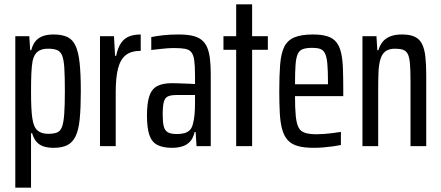

<svg xmlns="http://www.w3.org/2000/svg" viewBox="-20 -678 2046 891"><path d="M51 193V-510H116L120 -445H125Q133 -475 148 -490.5Q163 -506 183.5 -512Q204 -518 228 -518Q267 -518 292 -506.5Q317 -495 330.5 -466Q344 -437 349.5 -386Q355 -335 355 -255Q355 -178 350 -126.5Q345 -75 331 -46Q317 -17 292.5 -4.5Q268 8 229 8Q201 8 181 1Q161 -6 148.5 -21Q136 -36 129 -60H124V193ZM204 -57Q229 -57 244.5 -63Q260 -69 267.5 -88.5Q275 -108 278 -148Q281 -188 281 -255Q281 -323 278.5 -362.5Q276 -402 268 -421Q260 -440 244 -446Q228 -452 203 -452Q173 -452 155.5 -439Q138 -426 131 -394Q127 -370 125.5 -337Q124 -304 124 -250Q124 -210 125.5 -179Q127 -148 130 -129Q136 -88 154 -72.5Q172 -57 204 -57Z M444 0V-510H509L514 -419H519Q527 -458 542.5 -479.5Q558 -501 580.5 -509.5Q603 -518 633 -518V-442Q589 -442 564 -422.5Q539 -403 528 -361Q517 -319 517 -252V0Z M779 8Q736 8 710 -5.5Q684 -19 673 -52Q662 -85 662 -142Q662 -199 673 -232Q684 -265 709.5 -278.5Q735 -292 778 -292Q789 -292 802 -291.5Q815 -291 829 -290.5Q843 -290 857.5 -289.5Q872 -289 885 -288V-329Q885 -372 881.5 -397.5Q878 -423 868 -435.5Q858 -448 839 -451.5Q820 -455 788 -455Q770 -455 752 -453.5Q734 -452 716.5 -450Q699 -448 682 -446V-506Q706 -511 738 -514.5Q770 -518 809 -518Q845 -518 871 -512.5Q897 -507 914 -494Q931 -481 940.5 -460Q950 -439 954 -407.5Q958 -376 958 -333V0H892L888 -65H883Q876 -35 860.5 -19.5Q845 -4 824 2Q803 8 779 8ZM801 -56Q818 -56 833 -59.5Q848 -63 859 -72.5Q870 -82 875 -102Q881 -124 883 -148Q885 -172 885 -202V-237H799Q773 -237 759 -230.5Q745 -224 740 -204Q735 -184 735 -146Q735 -111 740 -91.5Q745 -72 759 -64Q773 -56 801 -56Z M1076 0V-447H1017V-510H1076V-658H1150V-510H1223V-447H1150V0Z M1435 8Q1391 8 1361.5 -0.5Q1332 -9 1315 -28Q1298 -47 1289.5 -77.5Q1281 -108 1278.5 -152Q1276 -196 1276 -254Q1276 -327 1280 -378Q1284 -429 1298.5 -459.5Q1313 -490 1345 -504Q1377 -518 1432 -518Q1473 -518 1499.5 -509.5Q1526 -501 1541 -482Q1556 -463 1563 -432.5Q1570 -402 1571.5 -358Q1573 -314 1573 -255V-232H1349Q1349 -175 1352.5 -140Q1356 -105 1365.5 -86.5Q1375 -68 1395.5 -61.5Q1416 -55 1450 -55Q1466 -55 1485.5 -56.5Q1505 -58 1525 -60.5Q1545 -63 1562 -66V-5Q1548 -2 1526.5 1Q1505 4 1481.5 6Q1458 8 1435 8ZM1502 -266V-296Q1502 -351 1499 -383Q1496 -415 1488 -430.5Q1480 -446 1466 -451Q1452 -456 1429 -456Q1403 -456 1386.5 -450.5Q1370 -445 1362 -428Q1354 -411 1351.5 -377Q1349 -343 1349 -287H1522Z M1662 0V-510H1727L1731 -445H1736Q1743 -469 1756.5 -485Q1770 -501 1792 -509.5Q1814 -518 1845 -518Q1882 -518 1904.5 -507.5Q1927 -497 1938.5 -474Q1950 -451 1954 -415Q1958 -379 1958 -328V0H1885V-301Q1885 -352 1882.5 -382Q1880 -412 1872.5 -427Q1865 -442 1850.5 -447Q1836 -452 1813 -452Q1785 -452 1769 -440Q1753 -428 1745.5 -403.5Q1738 -379 1736.5 -343.5Q1735 -308 1735 -260V0Z"/></svg>

Font: Saira ExtraCondensed Medium
Style: Regular
Weight: 500
Width: 2
Designer: Hector Gatti with collaboration of the Omnibus-Type team
Foundry: Omnibus-Type
Version: Version 1.101